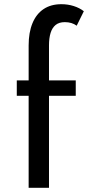

<svg xmlns="http://www.w3.org/2000/svg" viewBox="-20 -895 420 915"><path d="M116.5 0V-438.5H60V-512H116.5V-678.5Q116.5 -740.5 134.8 -784.5Q153 -828.5 187.8 -851.8Q222.5 -875 272.5 -875Q303.5 -875 331.2 -866.2Q359 -857.5 379.5 -841.5L345.5 -772.5Q322.5 -789.5 289 -789.5Q261.5 -789.5 245 -776Q228.5 -762.5 221 -737.8Q213.5 -713 213.5 -679V-512H341V-438.5H213.5V0Z"/></svg>

Font: Spartan Thin Medium
Style: Regular
Weight: 500
Version: Version 1.004